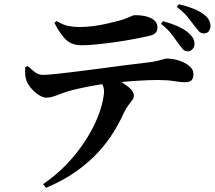

<svg xmlns="http://www.w3.org/2000/svg" viewBox="-20 -829 1040 927"><path d="M842.7 -617.3Q828.9 -636.6 809.9 -662.1Q790.8 -687.6 757.4 -714L767.1 -726.9Q804.3 -716.9 836.6 -702.8Q868.9 -688.7 889.3 -670.9Q905.1 -657.1 912.2 -644.4Q919.2 -631.7 918.9 -615.2Q918.7 -601.6 908.8 -591.2Q898.9 -580.8 884.8 -581.1Q871.9 -581.4 863.5 -590.8Q855.1 -600.2 842.7 -617.3ZM917.5 -706Q902.7 -726 884.2 -748.9Q865.6 -771.7 833.6 -795.2L842.8 -808.8Q882.5 -799.4 910.9 -788.2Q939.3 -777.1 958.8 -763.5Q977.3 -750.9 986.8 -735.8Q996.2 -720.6 996.2 -704.2Q996.2 -690.2 988.5 -678.9Q980.8 -667.6 963.8 -667.8Q948.9 -668.1 940.3 -677.9Q931.6 -687.7 917.5 -706ZM101.9 -505.1 114.3 -510.1Q133.6 -492.1 149.8 -479.8Q166.1 -467.5 188.9 -467.5Q209.2 -467.5 252.9 -472.2Q296.6 -476.9 353.8 -484Q410.9 -491.1 472 -499.2Q533.1 -507.3 588.8 -514.7Q644.5 -522 685 -526.3Q718.8 -530 738.6 -534.8Q758.3 -539.5 768.7 -542.9Q779 -546.2 783.6 -546.2Q815.7 -546.2 845.4 -536.3Q875.1 -526.5 894.5 -510Q913.9 -493.6 913.9 -472.8Q913.9 -448.3 903.3 -440.1Q892.8 -431.9 871.9 -431.9Q855.4 -431.9 820.4 -437.4Q785.5 -442.8 742 -442.8Q702.1 -442.8 645 -439.2Q587.9 -435.6 525.7 -429.1Q487.7 -425.5 443.5 -417.8Q399.4 -410.1 361.3 -401.6Q323.1 -393.1 302.5 -386.2Q277.6 -378.3 251.7 -368Q225.8 -357.8 203.5 -357.5Q187.2 -357.5 166.9 -370.7Q146.7 -383.8 130.3 -403.1Q113.9 -422.3 108.1 -439Q102.7 -452.8 101.7 -470Q100.7 -487.1 101.9 -505.1ZM202.5 77.9 187.8 60.2Q253.3 15.2 302.1 -36.3Q350.8 -87.7 385.5 -139.8Q420.2 -191.8 441.7 -240Q463.1 -288.2 472.6 -326.8Q482.2 -365.4 482.2 -388.6Q482.2 -403.6 475.4 -419.2Q468.6 -434.7 451.7 -450.1L518.5 -460.3Q548.3 -444.1 572.6 -428.8Q596.8 -413.6 611.6 -398.5Q626.3 -383.5 626.3 -368.1Q626.3 -355.7 618.9 -345.6Q611.4 -335.5 600.4 -321.8Q589.4 -308.1 577.6 -283.3Q558.6 -240.9 529.3 -192.7Q500 -144.5 455.8 -95.8Q411.5 -47.1 349.4 -2.6Q287.2 41.8 202.5 77.9ZM698.4 -655.3Q669 -648.4 626.4 -640.4Q583.8 -632.4 537.3 -625.8Q490.8 -619.2 448 -614.9Q405.2 -610.5 373.4 -610.5Q326.3 -610.5 298 -637.8Q269.8 -665 242.9 -718.5L253.3 -727.6Q284.2 -708.5 310.7 -703.5Q337.1 -698.5 362.1 -698.5Q398.9 -698.5 434.8 -703.6Q470.8 -708.6 501.9 -716.2Q533 -723.7 553.4 -728.7Q578.9 -735.7 593.3 -741.9Q607.8 -748 616.4 -751.9Q625.1 -755.8 631.7 -755.8Q681.8 -755.8 711 -740.4Q740.2 -724.9 740.2 -695.6Q740.2 -680.8 731.3 -670.7Q722.4 -660.7 698.4 -655.3Z"/></svg>

Font: Noto Serif TC
Style: Regular
Weight: 200
Designer: Ryoko NISHIZUKA 西塚涼子 (kana & ideographs); Frank Grießhammer (Latin, Greek & Cyrillic); Wenlong ZHANG 张文龙 (bopomofo); San
Foundry: Adobe
Version: Version 2.001;hotconv 1.1.0;makeotfexe 2.6.0